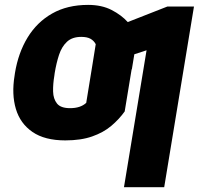

<svg xmlns="http://www.w3.org/2000/svg" viewBox="-20 -573 825 797"><path d="M785.2 -545.9 661.6 204.1H494.6L588.4 -364.3L537.6 -347.7L527.3 -285.2H526.4L497.6 -110.4Q474.1 -77.6 441.7 -50.3Q409.2 -22.9 362.5 -6.6Q315.9 9.8 251 9.8Q166 9.8 115 -25.1Q64 -60.1 45.9 -120.8Q27.8 -181.6 40.5 -258.8L42 -269.5Q55.7 -353.5 94.5 -417.2Q133.3 -481 196.3 -516.8Q259.3 -552.7 345.7 -552.7Q402.3 -552.7 443.4 -531.5Q484.4 -510.3 510.3 -481.4L674.8 -545.9ZM271 -124Q314 -124 337.9 -146L362.8 -298.8L377.4 -389.6Q369.6 -404.3 355.5 -412.1Q341.3 -419.9 317.4 -419.9Q279.8 -419.9 258.1 -399.7Q236.3 -379.4 225.1 -345.5Q213.9 -311.5 207 -269.5L205.6 -258.8Q199.7 -224.1 200.4 -193.4Q201.2 -162.6 216.6 -143.3Q231.9 -124 271 -124Z"/></svg>

Font: Inter Extra Bold
Style: Italic
Weight: 800
Italic angle: -9.39999°
Designer: Rasmus Andersson
Foundry: rsms
Version: Version 4.000;git-3c8e0fc